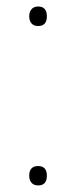

<svg xmlns="http://www.w3.org/2000/svg" viewBox="-20 -560 234 590"><path d="M97.2 9.8Q84 9.8 76.9 1.7Q69.8 -6.3 69.8 -20Q69.8 -49.8 97.2 -49.8Q124 -49.8 124 -20Q124 9.8 97.2 9.8ZM124 -509.8Q124 -480 97.2 -480Q84 -480 76.9 -488Q69.8 -496.1 69.8 -509.8Q69.8 -523.4 76.9 -531.7Q84 -540 97.2 -540Q124 -540 124 -509.8Z"/></svg>

Font: Sinkin Sans 100 Thin
Style: Regular
Weight: 100
Designer: Keith Bates
Foundry: K-Type
Version: Sinkin Sans (version 1.0)  by Keith Bates   •   © 2014   www